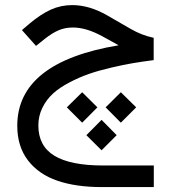

<svg xmlns="http://www.w3.org/2000/svg" viewBox="-20 -406 682 765"><path d="M324.1 132.6 384.7 71.5 444.9 132.6 384.7 192.8ZM400.9 21.7 461.5 -38.5 522.6 21.7 461.5 82.8ZM246.3 21.7 307.4 -38.5 368.1 21.7 307.4 82.8ZM452.6 -225.6 388.2 -261.2Q323.7 -296.4 270.5 -296.4Q239.7 -296.4 214.1 -285.6Q188.5 -274.9 158.2 -251L123.5 -223.1L67.4 -286.1L97.2 -311.5Q142.6 -349.6 182.6 -367.7Q222.7 -385.7 267.6 -385.7Q335.9 -385.7 407.2 -344.7L499.5 -291.5Q544.9 -265.1 592.3 -255.4V-166.5Q546.4 -160.6 508.1 -154.1Q469.7 -147.5 420.7 -136Q371.6 -124.5 333.3 -111.1Q294.9 -97.7 255.9 -77.1Q216.8 -56.6 190.9 -33Q165 -9.3 148.9 23.4Q132.8 56.2 132.8 93.8Q132.8 175.8 196.8 214.6Q260.7 253.4 391.6 253.4H592.8V339.4H385.7Q282.7 339.4 208.5 314Q134.3 288.6 91.6 233.2Q48.8 177.7 48.8 95.2Q48.8 -158.2 452.6 -225.6Z"/></svg>

Font: Shabnam WOL
Style: WOL
Weight: 400
Foundry: DejaVu fonts team - Redesigned by Saber Rastikerdar - Based on Vazir font
Version: Version 5.0.0